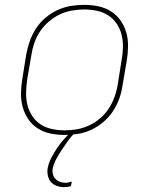

<svg xmlns="http://www.w3.org/2000/svg" viewBox="-20 -548 640 791"><path d="M246 8Q216 8 187.5 2Q159 -4 135.5 -19Q112 -34 96.5 -57Q81 -80 73.5 -107Q66 -134 66.5 -164Q67 -194 72 -223L88 -323Q93 -351 102.5 -378Q112 -405 128 -430Q144 -455 167 -474.5Q190 -494 217 -506.5Q244 -519 272 -523.5Q300 -528 327 -528Q357 -528 385.5 -522Q414 -516 437.5 -501Q461 -486 477 -463Q493 -440 500.5 -413Q508 -386 507.5 -356Q507 -326 502 -297L485 -197Q481 -169 471.5 -142Q462 -115 445.5 -90Q429 -65 406 -45.5Q383 -26 356.5 -13.5Q330 -1 301.5 3.5Q273 8 246 8ZM247 -11Q272 -11 297.5 -15.5Q323 -20 347.5 -31.5Q372 -43 393 -61Q414 -79 428.5 -101.5Q443 -124 452 -149Q461 -174 465 -200L481 -300Q486 -326 486.5 -353Q487 -380 481 -404.5Q475 -429 461 -450Q447 -471 426 -484.5Q405 -498 379.5 -503.5Q354 -509 327 -509Q302 -509 276 -504.5Q250 -500 226 -488.5Q202 -477 181 -459Q160 -441 145 -418.5Q130 -396 121.5 -371Q113 -346 109 -320L92 -220Q88 -194 87.5 -167Q87 -140 93 -115.5Q99 -91 113 -70Q127 -49 147.5 -35.5Q168 -22 194 -16.5Q220 -11 247 -11ZM244 223Q229 223 214.5 218Q200 213 190.5 202.5Q181 192 177.5 177Q174 162 176 147Q180 125 190.5 104Q201 83 214.5 63Q228 43 244 25Q260 7 277 -8H288L287 0Q272 16 259 34Q246 52 234 70Q222 88 211.5 107.5Q201 127 197 147Q195 159 198 170Q201 181 208.5 189Q216 197 227 201Q238 205 249 205Q256 205 262.5 203.5Q269 202 276 200L272 219Q265 221 258 222Q251 223 244 223Z"/></svg>

Font: Iosevka Thin Extended Oblique
Style: Regular
Weight: 100
Width: 7
Italic angle: -9°
Monospace: yes
Designer: Belleve Invis
Foundry: Belleve Invis
Version: Version 32.5.0; ttfautohint (v1.8.4)